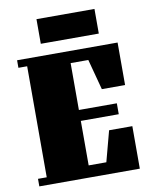

<svg xmlns="http://www.w3.org/2000/svg" viewBox="-90 -886 751 952"><g transform="rotate(-10 285.5 -409.5)"><path d="M30 0V-38H74V-597H30V-635H536V-421H419L378 -575H289V-339H480V-284H289V-60H378L419 -214H536V0ZM160 -695V-819H452V-695Z"/></g></svg>

Font: Unlock
Style: Regular
Weight: 400
Designer: Eduardo Rodriguez Tunni
Foundry: Eduardo Rodriguez Tunni
Version: Version 1.003; ttfautohint (v1.8.4.7-5d5b);gftools[0.9.23]